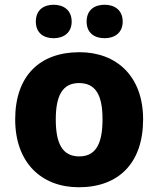

<svg xmlns="http://www.w3.org/2000/svg" viewBox="-20 -779 667 809"><path d="M131 -688C131 -640 164 -618 206 -618C247 -618 282 -640 282 -688C282 -737 247 -759 206 -759C164 -759 131 -737 131 -688ZM345 -688C345 -640 378 -618 421 -618C462 -618 497 -640 497 -688C497 -737 462 -759 421 -759C378 -759 345 -737 345 -688ZM583 -276C583 -458 471 -559 315 -559C146 -559 44 -458 44 -276C44 -92 156 10 312 10C480 10 583 -92 583 -276ZM215 -276C215 -377 244 -429 313 -429C384 -429 412 -377 412 -276C412 -174 384 -120 314 -120C243 -120 215 -174 215 -276Z"/></svg>

Font: Noto Sans Arabic UI XBd
Style: Regular
Weight: 800
Designer: Monotype Design Team, Nadine Chahine and Nizar Qandah
Foundry: Monotype Imaging Inc.
Version: Version 2.010